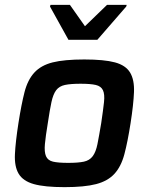

<svg xmlns="http://www.w3.org/2000/svg" viewBox="-20 -763 614 791"><path d="M39 0ZM246 8Q164 8 119.5 -4.5Q75 -17 57 -47Q39 -77 41.5 -128Q44 -179 56 -256Q68 -333 81 -383.5Q94 -434 121.5 -464Q149 -494 197 -506Q245 -518 327 -518Q409 -518 453.5 -506Q498 -494 516 -464Q534 -434 532 -383.5Q530 -333 518 -256Q506 -179 492.5 -128Q479 -77 451.5 -47Q424 -17 376 -4.5Q328 8 246 8ZM261 -92Q302 -92 325.5 -97Q349 -102 362 -119.5Q375 -137 381.5 -169.5Q388 -202 397 -256Q405 -310 408.5 -342.5Q412 -375 404 -391.5Q396 -408 374.5 -413Q353 -418 312 -418Q271 -418 247.5 -413Q224 -408 211.5 -391.5Q199 -375 192 -342.5Q185 -310 177 -256Q168 -202 165 -169.5Q162 -137 169.5 -119.5Q177 -102 198.5 -97Q220 -92 261 -92ZM186 -599ZM262 -599 186 -736 188 -743H268L330 -655L421 -743H502L500 -736L381 -599Z"/></svg>

Font: Azeri Sans SemiBold
Style: Italic
Weight: 600
Designer: Hector Gatti & Omnibus-Type (original fonts) / Cristiano Sobral (main changes and remastering)
Foundry: Omnibus-Type
Version: Version 0.07;August 21, 2020;FontCreator 13.0.0.2681 64-bit;